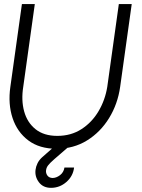

<svg xmlns="http://www.w3.org/2000/svg" viewBox="-20 -720 701 946"><path d="M258.5 13Q174.5 13 119.8 -28Q65 -69 42 -138.2Q19 -207.5 31 -292L88 -700H151.5L94.5 -292Q84 -226 99 -171.2Q114 -116.5 155 -83.5Q196 -50.5 262.5 -50.5Q330 -50.5 381.5 -83.8Q433 -117 465.5 -172Q498 -227 508.5 -292L565.5 -700H629L572 -292Q560 -207.5 517.5 -138.2Q475 -69 408.8 -28Q342.5 13 258.5 13ZM231.5 205.5Q192.5 205.5 171.8 178Q151 150.5 155 117Q157 100.5 165 84.2Q173 68 188 54.5L283.5 -29.5L315.5 5.5Q270.5 44 247.8 64Q225 84 216.8 95Q208.5 106 207 118.5Q205 132.5 213 144.2Q221 156 238.5 157Q257.5 157 275.8 143Q294 129 297.5 105.5H345Q340 148 307 176.8Q274 205.5 231.5 205.5Z"/></svg>

Font: Urbanist Light
Style: Italic
Weight: 300
Italic angle: -8°
Designer: Corey Hu
Foundry: Corey Hu
Version: Version 1.330; ttfautohint (v1.8.4.7-5d5b)